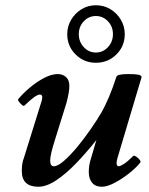

<svg xmlns="http://www.w3.org/2000/svg" viewBox="-20 -698 568 731"><path d="M126 13Q63 13 63 -47Q63 -58 64.5 -71.5Q66 -85 72 -100L139 -315Q145 -338 132 -338Q124 -338 110.5 -328.5Q97 -319 73 -296Q70 -293 63.5 -298.5Q57 -304 52 -311Q47 -318 49 -320Q66 -341 92.5 -363.5Q119 -386 147.5 -401Q176 -416 200 -416Q219 -416 231.5 -404.5Q244 -393 244 -371Q244 -359 241.5 -344Q239 -329 233 -306L189 -165Q171 -108 171 -87Q171 -65 185 -65Q200 -65 224 -86Q248 -107 274.5 -139Q301 -171 325.5 -206.5Q350 -242 367 -271Q380 -294 394.5 -328Q409 -362 423 -405Q425 -416 468 -416Q496 -416 507.5 -413.5Q519 -411 519 -404L431 -109Q423 -84 424 -74.5Q425 -65 432 -65Q438 -65 452 -74Q466 -83 487 -104Q490 -107 498 -102Q506 -97 511.5 -90Q517 -83 514 -79Q498 -59 471.5 -38Q445 -17 416.5 -2Q388 13 368 13Q343 13 330.5 -2.5Q318 -18 318 -43Q318 -53 319.5 -66Q321 -79 330 -107L347 -165Q309 -117 270 -76.5Q231 -36 194 -11.5Q157 13 126 13ZM345 -459Q300 -459 268 -490.5Q236 -522 236 -568Q236 -598 251 -623Q266 -648 290.5 -663Q315 -678 345 -678Q376 -678 400.5 -663Q425 -648 440 -623Q455 -598 455 -568Q455 -522 423 -490.5Q391 -459 345 -459ZM345 -498Q372 -498 391 -518.5Q410 -539 410 -568Q410 -597 391 -617Q372 -637 345 -637Q318 -637 299 -617Q280 -597 280 -568Q280 -539 299 -518.5Q318 -498 345 -498Z"/></svg>

Font: Junicode SmExp
Style: Bold Italic
Weight: 700
Width: 6
Italic angle: -11°
Designer: Peter S. Baker
Version: Version 2.205; ttfautohint (v1.8.4)